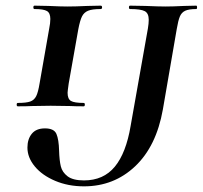

<svg xmlns="http://www.w3.org/2000/svg" viewBox="-20 -645 717 679"><path d="M77 -123Q77 -153 92.5 -172Q108 -191 139 -191Q171 -191 179.5 -171.5Q188 -152 189 -112Q190 -78 195 -57Q200 -36 219 -21.5Q238 -7 277 -7Q346 -7 386 -55.5Q426 -104 442 -200L503 -544Q506 -562 506 -575Q506 -598 492 -605.5Q478 -613 440 -613Q436 -613 436 -619Q436 -625 440 -625L495 -624Q541 -622 566 -622Q591 -622 631 -624L674 -625Q677 -625 677 -619Q677 -613 674 -613Q648 -613 635 -607Q622 -601 616 -586.5Q610 -572 605 -542L556 -258Q533 -128 458 -57Q383 14 277 14Q221 14 175 -5.5Q129 -25 103 -56.5Q77 -88 77 -123ZM43 -281Q73 -281 87 -286Q101 -291 108 -305Q115 -319 120 -350L154 -544Q158 -563 158 -578Q158 -599 146 -606Q134 -613 102 -613Q98 -613 98 -619Q98 -625 102 -625L152 -624Q194 -622 219 -622Q247 -622 289 -624L336 -625Q341 -625 341 -619Q341 -613 336 -613Q306 -613 291.5 -607Q277 -601 270 -587Q263 -573 257 -542L223 -350Q219 -322 219 -317Q219 -295 231 -288Q243 -281 276 -281Q280 -281 280 -275Q280 -269 276 -269Q246 -269 229 -270L159 -271L93 -270Q75 -269 43 -269Q39 -269 39 -275Q39 -281 43 -281Z"/></svg>

Font: Cormorant Garamond
Style: Bold Italic
Weight: 700
Italic angle: -10°
Designer: Christian Thalmann (Catharsis Fonts)
Foundry: Catharsis Fonts
Version: Version 4.000